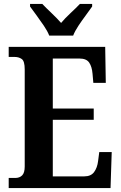

<svg xmlns="http://www.w3.org/2000/svg" viewBox="-20 -951 611 971"><path d="M24 0V-51H57Q79 -51 92 -64Q105 -77 105 -109V-600Q105 -642 90 -652.5Q75 -663 55 -663H24V-714H512L515 -532H452L448 -578Q445 -614 431 -634.5Q417 -655 382 -655H247V-402H454V-345H247V-59H406Q440 -59 456 -81Q472 -103 476 -136L482 -182H545L539 0ZM229 -771Q220 -794 202 -820.5Q184 -847 165 -873Q146 -899 132 -918V-931H194Q212 -912 240.5 -885Q269 -858 289 -835Q308 -858 337 -885Q366 -912 384 -931H446V-918Q433 -899 413.5 -873Q394 -847 376.5 -820.5Q359 -794 350 -771Z"/></svg>

Font: Noto Serif Khmer Condensed
Style: Bold
Weight: 700
Width: 3
Designer: Danh Hong and the Monotype Design Team
Foundry: Monotype Imaging Inc.
Version: Version 2.004; ttfautohint (v1.8.4.7-5d5b)